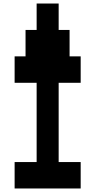

<svg xmlns="http://www.w3.org/2000/svg" viewBox="-20 -1050 540 1090"><path d="M63 20V-130H188V-580H63V-730H125V-880H188V-1030H313V-880H375V-730H438V-580H313V-130H438V20Z"/></svg>

Font: 2P VHS
Style: Regular
Weight: 400
Designer: CodeMan38
Foundry: CodeMan38
Version: Version 3.000